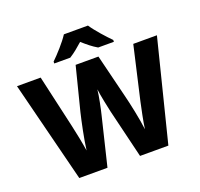

<svg xmlns="http://www.w3.org/2000/svg" viewBox="-154 -1102 1324 1274"><g transform="rotate(-20 508.0 -465.5)"><path d="M594 -931H424C395 -885 336 -821 298 -784V-771H411C446 -793 473 -816 508 -847C543 -816 573 -791 608 -771H719V-784C684 -819 624 -885 594 -931ZM1002 -714H835L749 -339C740 -297 720 -204 714 -155C706 -226 679 -352 664 -410L589 -714H428L351 -410C337 -352 311 -230 302 -155C295 -202 276 -299 266 -340L181 -714H14L194 0H393L476 -343C484 -374 504 -469 508 -512C513 -469 533 -374 540 -344L623 0H823Z"/></g></svg>

Font: Noto Sans Thai Looped ExtraBold
Style: Regular
Weight: 800
Designer: Cadson Demak Team
Foundry: Cadson Demak Co., Ltd.
Version: Version 1.001